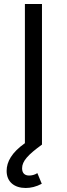

<svg xmlns="http://www.w3.org/2000/svg" viewBox="-20 -720 333 956"><path d="M189 0V-700H104V-7C39 39 13 85 13 131C13 186 52 216 108 216C133 216 160 210 188 195L166 142C153 151 137 154 125 154C105 154 90 144 90 118C90 82 120 50 189 0Z"/></svg>

Font: Juman Normal
Style: Regular
Weight: 300
Designer: Bandar Raffah (Arabic) Julieta Ulanovsky (Latin)
Foundry: Caramella
Version: Version 5.022;PS 005.022;hotconv 1.0.88;makeotf.lib2.5.64775